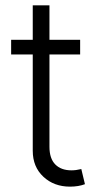

<svg xmlns="http://www.w3.org/2000/svg" viewBox="-20 -696 367 724"><path d="M282.2 -545.9V-490.7H22V-545.9ZM103.5 -675.8H166.5V-142.6Q166.5 -98.1 188.5 -75.9Q210.4 -53.7 249.5 -53.7Q258.3 -53.7 267.3 -54.9Q276.4 -56.2 286.6 -58.6L300.3 -1.5Q289.1 2.9 274.4 5.4Q259.8 7.8 244.1 7.8Q183.6 7.8 143.6 -29.5Q103.5 -66.9 103.5 -127.4Z"/></svg>

Font: Inter Tight Light
Style: Regular
Weight: 300
Designer: Rasmus Andersson
Foundry: rsms
Version: Version 3.004